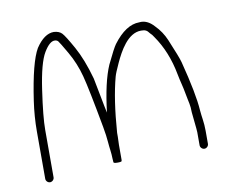

<svg xmlns="http://www.w3.org/2000/svg" viewBox="-63 -605 815 680"><g transform="rotate(-10 344.0 -265.0)"><path d="M624 -26C631.9 -26 639 -33.1 639 -41V-88C639 -119.1 633.8 -138.2 632 -163C629.5 -202.6 618 -262.3 597.3 -342.2C594.1 -354.4 583.2 -382.6 564.5 -427C555.5 -448.3 543 -467 527 -483C510.7 -501.4 493 -509.4 474 -507C441.7 -507 410.3 -486.5 379.6 -445.5C373.4 -437.1 361.5 -414.6 344 -378C327.1 -339.2 314.5 -283.8 306 -212C302 -227.9 284.7 -322.5 281 -339C267.8 -386.6 252.5 -426 235.1 -457.2C217.7 -488.4 205.7 -507.5 199 -514.5C192.3 -521.5 182.7 -525.3 170 -526C147.1 -526 125.4 -510.7 105 -480C87 -449.1 71.3 -388.3 58 -297.5C52.7 -261.2 50 -225 50 -189V-19C50 -11.1 57.1 -4 65 -4C72.9 -4 80 -11.1 80 -19V-189C80 -220.3 84.6 -267.7 93.9 -331.1C103.1 -394.5 114.8 -438 128.9 -461.5C143 -485 156.2 -496.3 168.5 -495.5C173.5 -495.2 177.3 -493.5 180 -490.5C182.7 -487.5 192.2 -471.9 208.5 -443.7C224.8 -415.5 237.2 -385.3 245.7 -353.1C254.2 -320.9 266.9 -257.9 284 -164C288 -142 290.5 -123.8 291.5 -109.3C293 -87.4 297 -68.2 297 -50C297.7 -44.7 298 -39.7 298 -35C298 -32.3 303 -31 313 -31C323 -31 328 -32.3 328 -35V-36H327C327.7 -36.7 328 -37.3 328 -38V-92C328 -99.3 328.3 -109 329 -121V-135C334.7 -214.3 344.5 -280 358.5 -332C360.8 -340.7 367.1 -356.1 377.4 -378.3C395.5 -417.5 427.1 -477 475 -477C490 -477 496.3 -474.2 505 -462C509.7 -458 514 -452.7 518 -446C546.2 -405.7 565.6 -357.7 576 -302C581.1 -274.7 587 -257.8 592.4 -226.5C597.6 -196.6 602 -188.2 602 -161L608 -102C608.7 -96.7 609 -92 609 -88V-41C609 -33.1 616.1 -26 624 -26Z"/></g></svg>

Font: MewTooHand
Style: Regular
Weight: 400
Designer: Mew Too, Robert Jablonski
Version: Version 0.77